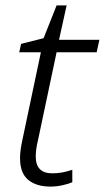

<svg xmlns="http://www.w3.org/2000/svg" viewBox="-20 -679 387 709"><path d="M166 10Q189 10 211 5Q233 0 247 -6V-52Q229 -46 211.5 -42.5Q194 -39 173 -39Q112 -39 112 -101Q112 -128 120 -160L189 -486H337L347 -532H198L226 -659H189L141 -538L58 -517L51 -486H131L62 -159Q54 -122 54 -95Q54 -40 84 -15Q114 10 166 10Z"/></svg>

Font: Noto Sans UI Light
Style: Italic
Weight: 300
Italic angle: -12°
Designer: Monotype Design Team
Foundry: Monotype Imaging Inc.
Version: Version 1.901